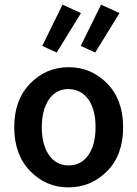

<svg xmlns="http://www.w3.org/2000/svg" viewBox="-20 -791 589 823"><path d="M388.2 -565.9 326.2 -594.2 413.1 -771 492.2 -734.9ZM223.1 -565.9 161.1 -594.2 248 -771 327.1 -734.9ZM359.4 -364.3Q328.1 -408.2 273.9 -409.2Q219.7 -409.2 189.5 -364.3Q159.2 -319.3 159.2 -245.1Q159.2 -170.9 189.9 -126.5Q220.7 -82 274.4 -82Q328.1 -82 358.9 -126.5Q389.6 -170.9 389.6 -245.6Q389.6 -320.3 359.4 -364.3ZM439.5 -433.1Q507.8 -363.3 507.8 -245.1Q507.8 -127 439.5 -57.6Q371.1 11.7 274.4 12.2Q177.7 12.7 109.4 -57.6Q41 -127.9 41 -245.6Q41 -363.3 109.4 -433.1Q177.7 -502.9 274.4 -502.9Q371.1 -502.9 439.5 -433.1Z"/></svg>

Font: SourceSansPro-Semibold
Style: Regular
Weight: 600
Designer: Paul D. Hunt
Foundry: Adobe Systems Incorporated
Version: Version 2.020;PS 2.0;hotconv 1.0.86;makeotf.lib2.5.63406